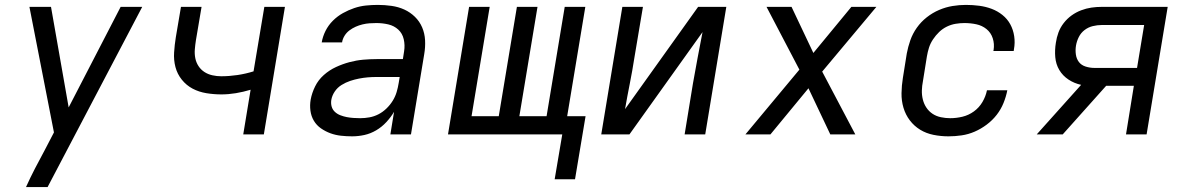

<svg xmlns="http://www.w3.org/2000/svg" viewBox="-20 -548 4840 783"><path d="M86 215Q103 177 122.5 139.5Q142 102 162 65L200 -8L100 -520H188L260 -110L472 -520H560L174 215Z M972 0 1002 -182Q972 -173 942 -168Q912 -163 883 -163Q852 -163 821.5 -168Q791 -173 765.5 -186.5Q740 -200 721.5 -223Q703 -246 695.5 -274.5Q688 -303 690 -334Q692 -365 697 -396L718 -520H802L779 -384Q776 -365 774.5 -346.5Q773 -328 776.5 -310.5Q780 -293 789.5 -278.5Q799 -264 813.5 -254.5Q828 -245 846 -241Q864 -237 882 -237Q915 -237 948.5 -242Q982 -247 1014 -257L1058 -520H1142L1056 0Z M1416 8Q1393 8 1370.5 5.5Q1348 3 1327.5 -4.5Q1307 -12 1289 -24.5Q1271 -37 1260 -55.5Q1249 -74 1246 -96.5Q1243 -119 1247 -142Q1252 -169 1265 -195.5Q1278 -222 1300.5 -242Q1323 -262 1350 -274.5Q1377 -287 1405 -294.5Q1433 -302 1461 -304.5Q1489 -307 1516 -307H1623L1628 -339Q1632 -364 1626.5 -388Q1621 -412 1604 -427.5Q1587 -443 1563.5 -448.5Q1540 -454 1515 -454Q1501 -454 1487 -453Q1473 -452 1458.5 -448.5Q1444 -445 1430.5 -439Q1417 -433 1405 -424Q1393 -415 1385 -402Q1377 -389 1375 -375H1292Q1296 -399 1307.5 -422Q1319 -445 1337.5 -463.5Q1356 -482 1378.5 -494.5Q1401 -507 1424.5 -515Q1448 -523 1472.5 -525.5Q1497 -528 1521 -528Q1549 -528 1577 -524Q1605 -520 1629 -509Q1653 -498 1672 -479.5Q1691 -461 1701.5 -436.5Q1712 -412 1713.5 -384Q1715 -356 1710 -327L1656 0H1572L1587 -92Q1574 -70 1555.5 -50Q1537 -30 1514 -16.5Q1491 -3 1466 2.5Q1441 8 1416 8ZM1449 -66Q1468 -66 1487 -69.5Q1506 -73 1523.5 -82Q1541 -91 1556 -105.5Q1571 -120 1581.5 -137Q1592 -154 1597.5 -172.5Q1603 -191 1606 -210L1610 -234H1515Q1497 -234 1479.5 -232.5Q1462 -231 1444 -227.5Q1426 -224 1408 -218Q1390 -212 1373 -201.5Q1356 -191 1345 -174.5Q1334 -158 1331 -140Q1329 -126 1332.5 -113.5Q1336 -101 1345.5 -92Q1355 -83 1368 -78Q1381 -73 1394 -70.5Q1407 -68 1421 -67Q1435 -66 1449 -66Z M2242 183 2273 0H1807L1893 -520H1977L1903 -74H2014L2088 -520H2172L2098 -74H2209L2283 -520H2367L2293 -74H2368L2325 183Z M2432 0 2518 -520H2602L2567 -312Q2559 -260 2548.5 -207.5Q2538 -155 2529 -103L2827 -520H2942L2856 0H2772L2806 -208Q2815 -260 2825 -312.5Q2835 -365 2845 -417L2547 0Z M3020 0 3240 -264 3106 -520H3208L3297 -332L3452 -520H3554L3333 -256L3468 0H3366L3277 -188L3122 0Z M3848 8Q3817 8 3787 2Q3757 -4 3732.5 -19Q3708 -34 3690.5 -57Q3673 -80 3664.5 -108.5Q3656 -137 3656.5 -168Q3657 -199 3662 -230L3678 -330Q3683 -357 3692.5 -384Q3702 -411 3719 -435Q3736 -459 3759.5 -477.5Q3783 -496 3810 -507.5Q3837 -519 3864.5 -523.5Q3892 -528 3919 -528Q3947 -528 3973.5 -524.5Q4000 -521 4024 -512Q4048 -503 4068 -487Q4088 -471 4100 -449Q4112 -427 4116 -400.5Q4120 -374 4115 -347L4114 -340H4031L4032 -344Q4036 -369 4028.5 -392Q4021 -415 4003 -429.5Q3985 -444 3961.5 -449Q3938 -454 3913 -454Q3896 -454 3877.5 -451Q3859 -448 3841.5 -439.5Q3824 -431 3810 -417.5Q3796 -404 3785 -387.5Q3774 -371 3768.5 -353.5Q3763 -336 3760 -318L3744 -218Q3740 -198 3739.5 -179Q3739 -160 3743.5 -142Q3748 -124 3758 -109Q3768 -94 3783 -84Q3798 -74 3817 -70Q3836 -66 3855 -66Q3880 -66 3905 -72Q3930 -78 3951.5 -93.5Q3973 -109 3986.5 -132Q4000 -155 4005 -180H4088Q4083 -154 4072.5 -128Q4062 -102 4044.5 -79.5Q4027 -57 4003.5 -39.5Q3980 -22 3954.5 -11Q3929 0 3902 4Q3875 8 3848 8Z M4314 0H4208L4389 -202Q4361 -208 4337.5 -223.5Q4314 -239 4300 -262.5Q4286 -286 4283.5 -315Q4281 -344 4286 -374Q4289 -395 4296.5 -415.5Q4304 -436 4318 -454Q4332 -472 4350 -485Q4368 -498 4389 -506Q4410 -514 4431 -517Q4452 -520 4473 -520H4742L4656 0H4572L4604 -198H4491ZM4617 -271 4646 -446H4473Q4455 -446 4436.5 -441.5Q4418 -437 4403 -425.5Q4388 -414 4379.5 -397Q4371 -380 4368 -362Q4365 -344 4367.5 -326Q4370 -308 4380 -295Q4390 -282 4407.5 -276.5Q4425 -271 4443 -271Z"/></svg>

Font: Iosevka Extended Oblique
Style: Regular
Weight: 400
Width: 7
Italic angle: -9°
Monospace: yes
Designer: Belleve Invis
Foundry: Belleve Invis
Version: Version 32.0.1; ttfautohint (v1.8.4)